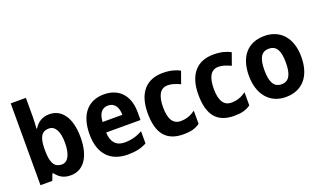

<svg xmlns="http://www.w3.org/2000/svg" viewBox="-78 -1213 2792 1676"><g transform="rotate(-20 1318.0 -375.0)"><path d="M213 -578V-760H72V0H182L204 -60H213C245 -18 283 10 352 10C469 10 544 -91 544 -274C544 -457 469 -556 355 -556C287 -556 243 -524 213 -475H208C210 -503 213 -545 213 -578ZM309 -440C365 -440 400 -385 400 -276C400 -164 365 -106 311 -106C238 -106 213 -163 213 -272V-291C215 -388 238 -440 309 -440Z M862 -556C717 -556 626 -458 626 -269C626 -87 722 10 882 10C955 10 1008 -2 1058 -29V-142C1002 -112 952 -99 890 -99C814 -99 770 -147 768 -236H1087V-309C1087 -464 1002 -556 862 -556ZM862 -452C924 -452 953 -403 954 -333H770C774 -417 811 -452 862 -452Z M1399 10C1466 10 1508 -1 1552 -31V-153C1509 -123 1469 -107 1414 -107C1347 -107 1310 -160 1310 -271C1310 -382 1343 -440 1413 -440C1449 -440 1484 -428 1527 -408L1567 -520C1529 -540 1481 -556 1409 -556C1255 -556 1166 -458 1166 -270C1166 -77 1244 10 1399 10Z M1870 10C1937 10 1979 -1 2023 -31V-153C1980 -123 1940 -107 1885 -107C1818 -107 1781 -160 1781 -271C1781 -382 1814 -440 1884 -440C1920 -440 1955 -428 1998 -408L2038 -520C2000 -540 1952 -556 1880 -556C1726 -556 1637 -458 1637 -270C1637 -77 1715 10 1870 10Z M2595 -274C2595 -456 2496 -556 2353 -556C2195 -556 2108 -450 2108 -274C2108 -102 2201 10 2350 10C2510 10 2595 -103 2595 -274ZM2252 -274C2252 -385 2281 -438 2351 -438C2422 -438 2451 -385 2451 -274C2451 -163 2422 -108 2352 -108C2282 -108 2252 -163 2252 -274Z"/></g></svg>

Font: Noto Sans Kannada SemiCondensed
Style: Bold
Weight: 700
Width: 4
Designer: Jelle Bosma - Monotype Design Team
Foundry: Monotype Imaging Inc.
Version: Version 2.005